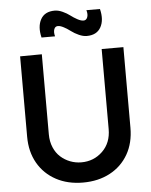

<svg xmlns="http://www.w3.org/2000/svg" viewBox="-63 -1008 845 1074"><g transform="rotate(-5 360.0 -471.0)"><path d="M360 15Q274 15 209 -20Q143 -55.5 106.5 -119.2Q70 -183 70 -267.5V-719L192 -720V-270.5Q192 -230 206 -197Q220 -164 243.8 -142.8Q267.5 -121.5 297.5 -110Q327.5 -98.5 360 -98.5Q430 -98.5 479 -145.8Q528 -193 528 -270.5V-720H650V-267.5Q650 -182 613.5 -118.5Q576.5 -54.5 511 -19.8Q445.5 15 360 15ZM451.5 -800Q431 -800 407.2 -810.8Q383.5 -821.5 366 -834.8Q348.5 -848 328.8 -858.8Q309 -869.5 295.5 -869.5Q279.5 -869.5 273.8 -853.2Q268 -837 274.5 -813.5H198.5Q183.5 -875.5 206 -916.2Q228.5 -957 285 -957Q305.5 -957 329 -946.2Q352.5 -935.5 369.8 -922.2Q387 -909 407 -898.2Q427 -887.5 441 -887.5Q456.5 -887.5 462.8 -903.8Q469 -920 462 -944H538Q553.5 -882 530.8 -841Q508 -800 451.5 -800Z"/></g></svg>

Font: Vortex Mix
Style: Bold
Weight: 700
Designer: Mikhail Sharanda
Foundry: Mikhail Sharanda
Version: Version 4.504;Glyphs 3.1.2 (3151)